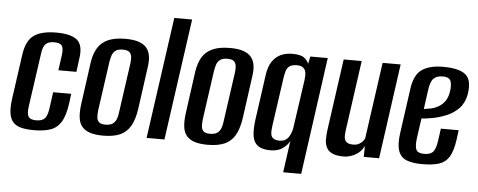

<svg xmlns="http://www.w3.org/2000/svg" viewBox="-50 -757 2480 997"><g transform="rotate(5 1190.0 -258.5)"><path d="M146 11Q109 11 82 5Q55 -1 38.5 -17.5Q22 -34 17 -64.5Q12 -95 19 -145L52 -379Q63 -450 102.5 -477Q142 -504 218 -504Q294 -504 326.5 -477Q359 -450 348 -379L339 -310H245L256 -389Q261 -423 252 -438Q243 -453 211 -453Q180 -453 166 -438Q152 -423 148 -389L108 -108Q103 -71 112.5 -56Q122 -41 152 -41Q184 -41 197.5 -56Q211 -71 216 -108L228 -194H322L316 -145Q307 -79 286 -45.5Q265 -12 230 -0.5Q195 11 146 11Z M506 8Q464 8 437 -1Q410 -10 395 -28Q380 -46 376.5 -76Q373 -106 379 -149L409 -367Q416 -411 434 -441Q452 -471 487 -487Q522 -503 578 -503Q620 -503 647 -494Q674 -485 688.5 -467.5Q703 -450 707 -425Q711 -400 706 -367L676 -149Q668 -92 648.5 -57.5Q629 -23 594.5 -7.5Q560 8 506 8ZM513 -50Q538 -50 551 -59.5Q564 -69 570 -85Q576 -101 578 -120L614 -375Q617 -395 615.5 -411Q614 -427 604 -436.5Q594 -446 569 -446Q545 -446 532 -436.5Q519 -427 513.5 -411Q508 -395 505 -375L469 -120Q467 -101 468 -85Q469 -69 479 -59.5Q489 -50 513 -50Z M732 0 821 -633H914L825 0Z M1051 8Q1009 8 982 -1Q955 -10 940 -28Q925 -46 921.5 -76Q918 -106 924 -149L954 -367Q961 -411 979 -441Q997 -471 1032 -487Q1067 -503 1123 -503Q1165 -503 1192 -494Q1219 -485 1233.5 -467.5Q1248 -450 1252 -425Q1256 -400 1251 -367L1221 -149Q1213 -92 1193.5 -57.5Q1174 -23 1139.5 -7.5Q1105 8 1051 8ZM1058 -50Q1083 -50 1096 -59.5Q1109 -69 1115 -85Q1121 -101 1123 -120L1159 -375Q1162 -395 1160.5 -411Q1159 -427 1149 -436.5Q1139 -446 1114 -446Q1090 -446 1077 -436.5Q1064 -427 1058.5 -411Q1053 -395 1050 -375L1014 -120Q1012 -101 1013 -85Q1014 -69 1024 -59.5Q1034 -50 1058 -50Z M1454 116 1477 -49Q1466 -27 1441.5 -9.5Q1417 8 1378 8Q1349 8 1329 0.5Q1309 -7 1297.5 -24Q1286 -41 1283.5 -69Q1281 -97 1286 -139L1320 -382Q1326 -423 1343 -449Q1360 -475 1386.5 -488Q1413 -501 1448 -501Q1492 -501 1510 -487Q1528 -473 1534 -456L1542 -495H1633L1548 116ZM1421 -46Q1440 -46 1452 -54Q1464 -62 1471 -74.5Q1478 -87 1482 -99.5Q1486 -112 1487 -122L1523 -372Q1524 -383 1524.5 -396Q1525 -409 1521 -419.5Q1517 -430 1506.5 -437Q1496 -444 1477 -444Q1451 -444 1438 -434Q1425 -424 1420.5 -407.5Q1416 -391 1413 -371L1377 -119Q1375 -104 1374.5 -91Q1374 -78 1377.5 -68Q1381 -58 1391.5 -52Q1402 -46 1421 -46Z M1760 7Q1723 7 1701.5 -2.5Q1680 -12 1670.5 -30Q1661 -48 1660.5 -71.5Q1660 -95 1664 -124L1716 -495H1810L1759 -131Q1757 -117 1756.5 -104Q1756 -91 1759.5 -81Q1763 -71 1773.5 -65Q1784 -59 1803 -59Q1822 -59 1833.5 -65.5Q1845 -72 1852.5 -80.5Q1860 -89 1863 -97L1919 -495H2013L1944 0H1864L1865 -57Q1850 -26 1820.5 -9.5Q1791 7 1760 7Z M2169 11Q2120 11 2088.5 -1Q2057 -13 2045 -46.5Q2033 -80 2042 -143L2075 -379Q2086 -450 2126 -476Q2166 -502 2233 -502Q2319 -502 2352.5 -473Q2386 -444 2373 -369Q2365 -325 2338 -297Q2311 -269 2274.5 -254Q2238 -239 2203 -232.5Q2168 -226 2145 -225L2130 -118Q2125 -76 2134 -59.5Q2143 -43 2175 -43Q2207 -43 2221 -58.5Q2235 -74 2241 -116L2250 -181H2343L2336 -129Q2328 -72 2309.5 -41.5Q2291 -11 2257.5 0Q2224 11 2169 11ZM2153 -275Q2168 -277 2187 -280.5Q2206 -284 2225 -294Q2244 -304 2258.5 -322Q2273 -340 2279 -369Q2286 -404 2279.5 -428Q2273 -452 2237 -452Q2205 -452 2188.5 -435.5Q2172 -419 2166 -370Z"/></g></svg>

Font: Alumni Sans SemiBold
Style: Italic
Weight: 600
Italic angle: -8°
Version: Version 1.016